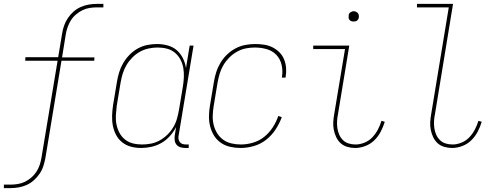

<svg xmlns="http://www.w3.org/2000/svg" viewBox="-40 -755 2560 990"><path d="M-20 215V197H13Q32 197 51 194Q70 191 88 182.5Q106 174 121.5 160.5Q137 147 148 130Q159 113 165 94.5Q171 76 174 57L257 -442H90L91 -460H260L280 -580Q283 -601 290 -621.5Q297 -642 309.5 -661Q322 -680 339 -695Q356 -710 376.5 -719Q397 -728 418 -731.5Q439 -735 460 -735H493V-717H460Q441 -717 422 -714Q403 -711 385.5 -702.5Q368 -694 352 -680.5Q336 -667 325.5 -650Q315 -633 308.5 -614.5Q302 -596 299 -577L280 -459H447L446 -442H277L194 60Q190 81 183.5 101.5Q177 122 164 141Q151 160 134 175Q117 190 96.5 199Q76 208 55 211.5Q34 215 13 215Z M688 8Q661 8 636 1.5Q611 -5 591 -20.5Q571 -36 559 -58.5Q547 -81 542 -106.5Q537 -132 538 -159Q539 -186 543 -213L563 -333Q567 -358 574.5 -382.5Q582 -407 595.5 -430Q609 -453 628 -472.5Q647 -492 670.5 -505Q694 -518 719.5 -523Q745 -528 770 -528Q798 -528 825 -520.5Q852 -513 871.5 -496Q891 -479 903 -455Q915 -431 919 -404L938 -520H958L881 -56Q879 -47 880.5 -38Q882 -29 887.5 -22Q893 -15 901.5 -12.5Q910 -10 919 -10H933V8H916Q903 8 891 4.5Q879 1 871 -8Q863 -17 861 -30Q859 -43 861 -56L868 -100Q855 -75 836 -53.5Q817 -32 792.5 -18Q768 -4 741 2Q714 8 688 8ZM692 -10Q715 -10 738.5 -14.5Q762 -19 783.5 -31Q805 -43 823 -60.5Q841 -78 853.5 -99Q866 -120 872.5 -143Q879 -166 883 -189L903 -309Q907 -333 908 -357.5Q909 -382 905 -405Q901 -428 890 -448.5Q879 -469 861.5 -483.5Q844 -498 821 -504Q798 -510 773 -510Q750 -510 726.5 -505Q703 -500 682 -488.5Q661 -477 643 -459Q625 -441 612.5 -420Q600 -399 593 -376Q586 -353 582 -330L562 -210Q559 -186 557.5 -161.5Q556 -137 560.5 -114Q565 -91 575.5 -71Q586 -51 603.5 -36.5Q621 -22 644 -16Q667 -10 692 -10Z M1201 8Q1173 8 1146.5 2Q1120 -4 1098.5 -19Q1077 -34 1063.5 -56Q1050 -78 1043.5 -104Q1037 -130 1037.5 -157.5Q1038 -185 1043 -213L1063 -333Q1067 -358 1075 -383Q1083 -408 1097 -431.5Q1111 -455 1131 -474Q1151 -493 1174.5 -505.5Q1198 -518 1224 -523Q1250 -528 1276 -528Q1299 -528 1322 -524.5Q1345 -521 1365 -511Q1385 -501 1400.5 -485.5Q1416 -470 1424.5 -449.5Q1433 -429 1435 -406Q1437 -383 1433 -359L1432 -355H1413L1414 -359Q1419 -390 1412 -420.5Q1405 -451 1385 -472Q1365 -493 1335.5 -501.5Q1306 -510 1274 -510Q1251 -510 1228 -505.5Q1205 -501 1183 -489Q1161 -477 1143 -459Q1125 -441 1112.5 -420Q1100 -399 1093 -376Q1086 -353 1082 -330L1062 -210Q1058 -185 1057 -160Q1056 -135 1061.5 -112Q1067 -89 1079.5 -68.5Q1092 -48 1111 -34.5Q1130 -21 1153.5 -15.5Q1177 -10 1202 -10Q1233 -10 1265 -19.5Q1297 -29 1322.5 -49.5Q1348 -70 1366.5 -98.5Q1385 -127 1395 -157L1413 -151Q1401 -118 1381 -87.5Q1361 -57 1332.5 -34.5Q1304 -12 1269 -2Q1234 8 1201 8Z M1791 8Q1770 8 1750 2Q1730 -4 1716 -17Q1702 -30 1693.5 -48Q1685 -66 1681 -86.5Q1677 -107 1678.5 -128Q1680 -149 1684 -171L1739 -502H1575V-520H1761L1703 -168Q1699 -149 1698 -130.5Q1697 -112 1699.5 -94.5Q1702 -77 1709 -61Q1716 -45 1728 -33Q1740 -21 1757 -15.5Q1774 -10 1793 -10Q1816 -10 1839.5 -19.5Q1863 -29 1880 -47Q1897 -65 1908.5 -87Q1920 -109 1927 -132L1944 -127Q1936 -101 1923 -76Q1910 -51 1890 -31.5Q1870 -12 1843.5 -2Q1817 8 1791 8ZM1783 -644Q1777 -644 1771.5 -646Q1766 -648 1762 -652.5Q1758 -657 1757.5 -663.5Q1757 -670 1758 -676Q1758 -681 1760.5 -685Q1763 -689 1767 -691.5Q1771 -694 1775 -695.5Q1779 -697 1784 -697Q1790 -697 1795.5 -694.5Q1801 -692 1805 -687.5Q1809 -683 1810 -676.5Q1811 -670 1810 -664Q1809 -659 1806.5 -655Q1804 -651 1800.5 -648.5Q1797 -646 1792.5 -645Q1788 -644 1783 -644Z M2291 8Q2270 8 2250 2Q2230 -4 2216 -17Q2202 -30 2193.5 -48Q2185 -66 2181 -86.5Q2177 -107 2178.5 -128Q2180 -149 2184 -171L2274 -717H2110V-735H2296L2203 -168Q2199 -149 2198 -130.5Q2197 -112 2199.5 -94.5Q2202 -77 2209 -61Q2216 -45 2228 -33Q2240 -21 2257 -15.5Q2274 -10 2293 -10Q2316 -10 2339.5 -19.5Q2363 -29 2380 -47Q2397 -65 2408.5 -87Q2420 -109 2427 -132L2444 -127Q2436 -101 2423 -76Q2410 -51 2390 -31.5Q2370 -12 2343.5 -2Q2317 8 2291 8Z"/></svg>

Font: Iosevka Term Curly Thin
Style: Italic
Weight: 100
Italic angle: -9°
Designer: Belleve Invis
Foundry: Belleve Invis
Version: Version 32.3.0